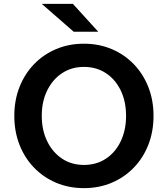

<svg xmlns="http://www.w3.org/2000/svg" viewBox="-20 -957 868 993"><path d="M414 16Q336 16 270 -12Q204 -40 155.5 -90.5Q107 -141 80.5 -209Q54 -277 54 -358Q54 -438 80.5 -506Q107 -574 155.5 -624.5Q204 -675 270 -703Q336 -731 414 -731Q492 -731 558 -703Q624 -675 672.5 -624.5Q721 -574 747.5 -506Q774 -438 774 -358Q774 -277 747.5 -209Q721 -141 672.5 -90.5Q624 -40 558 -12Q492 16 414 16ZM414 -104Q479 -104 528 -136.5Q577 -169 604.5 -226.5Q632 -284 632 -358Q632 -432 604.5 -489Q577 -546 528 -578.5Q479 -611 414 -611Q350 -611 301 -578.5Q252 -546 224 -489Q196 -432 196 -358Q196 -284 224 -226.5Q252 -169 301 -136.5Q350 -104 414 -104ZM361 -793 196 -937H357L488 -793Z"/></svg>

Font: Wix Madefor Text
Style: Bold
Weight: 700
Designer: Dalton Maag Ltd
Foundry: Dalton Maag Ltd
Version: Version 3.100